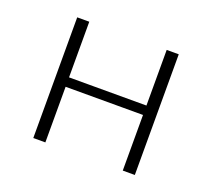

<svg xmlns="http://www.w3.org/2000/svg" viewBox="-80 -512 677 613"><g transform="rotate(20 258.5 -205.0)"><path d="M390 0V-410H431V0ZM86 0V-410H127V0ZM105 -189V-221H411V-189Z"/></g></svg>

Font: Ysabeau Infant ExtraLight
Style: Regular
Weight: 250
Designer: Christian Thalmann (Catharsis Fonts)
Version: Version 2.001;gftools[0.9.30]; featfreeze: ss01,ss02,lnum